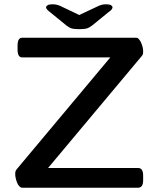

<svg xmlns="http://www.w3.org/2000/svg" viewBox="-20 -876 740 896"><path d="M84 0Q77 0 70.5 -6.5Q64 -13 60 -23Q56 -33 53.5 -44Q51 -55 51 -62Q51 -67 51.5 -72.5Q52 -78 57 -85L529 -649L559 -608H84Q62 -608 62 -644V-664Q62 -700 84 -700H615Q622 -700 628 -693.5Q634 -687 638.5 -677Q643 -667 645.5 -656.5Q648 -646 648 -638Q648 -631 647.5 -626Q647 -621 642 -615L170 -51L141 -92H625Q648 -92 648 -56V-36Q648 0 625 0ZM475 -856Q492 -856 498.5 -851.5Q505 -847 505 -842Q505 -838 501.5 -832.5Q498 -827 486 -819L410 -757Q402 -751 394.5 -747Q387 -743 376.5 -741.5Q366 -740 350 -740Q334 -740 323 -741.5Q312 -743 305 -747Q298 -751 290 -757L214 -819Q203 -827 199 -832.5Q195 -838 195 -842Q195 -847 202 -851.5Q209 -856 225 -856Q237 -856 246.5 -853.5Q256 -851 266 -846L350 -806L435 -846Q445 -851 454.5 -853.5Q464 -856 475 -856Z"/></svg>

Font: Asap Expanded Medium
Style: Regular
Weight: 500
Width: 7
Designer: Pablo Cosgaya
Foundry: Omnibus-Type
Version: Version 3.001